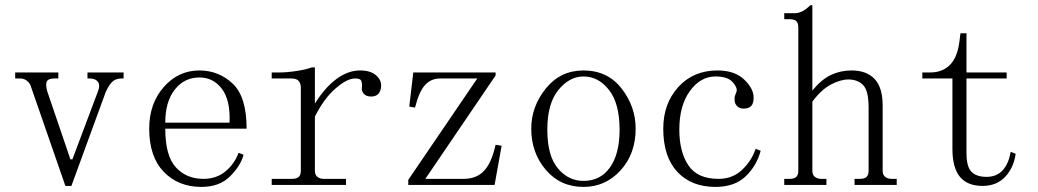

<svg xmlns="http://www.w3.org/2000/svg" viewBox="-20 -735 4040 747"><path d="M257.8 -11.7H234.4L101.6 -394.5Q97.7 -410.2 85.9 -419.9Q74.2 -429.7 58.6 -429.7H39.1V-453.1H207V-429.7H191.4Q168 -429.7 162.1 -418Q156.2 -406.2 164.1 -378.9L253.9 -115.2H261.7L359.4 -375Q371.1 -402.3 361.3 -416Q351.6 -429.7 328.1 -429.7H320.3V-453.1H460.9V-429.7H453.1Q429.7 -429.7 416 -416Q402.3 -402.3 390.6 -375Z M873 -257.8Q877 -343.8 843.8 -388.7Q810.5 -433.6 755.9 -433.6Q697.3 -433.6 660.2 -386.7Q623 -339.8 623 -257.8ZM623 -234.4Q623 -128.9 664.1 -84Q705.1 -39.1 771.5 -39.1Q822.3 -39.1 857.4 -68.4Q892.6 -97.7 908.2 -140.6L927.7 -132.8Q916 -89.8 875 -48.8Q834 -7.8 763.7 -7.8Q673.8 -7.8 617.2 -66.4Q560.5 -125 560.5 -234.4Q560.5 -332 617.2 -396.5Q673.8 -460.9 755.9 -460.9Q830.1 -460.9 884.8 -410.2Q939.5 -359.4 939.5 -234.4Z M1205.1 -332Q1244.1 -394.5 1289.1 -427.7Q1334 -460.9 1380.9 -460.9Q1419.9 -460.9 1441.4 -443.4Q1462.9 -425.8 1462.9 -402.3Q1462.9 -382.8 1453.1 -371.1Q1443.4 -359.4 1423.8 -359.4Q1404.3 -359.4 1394.5 -371.1Q1384.8 -382.8 1388.7 -402.3Q1388.7 -414.1 1384.8 -421.9Q1380.9 -429.7 1361.3 -429.7Q1330.1 -429.7 1285.2 -390.6Q1240.2 -351.6 1205.1 -281.2V-70.3Q1205.1 -54.7 1214.8 -46.9Q1224.6 -39.1 1240.2 -39.1H1326.2V-15.6H1037.1V-39.1H1115.2Q1134.8 -39.1 1142.6 -46.9Q1150.4 -54.7 1150.4 -70.3V-394.5Q1150.4 -410.2 1142.1 -419.9Q1133.8 -429.7 1113.3 -429.7H1037.1V-453.1H1068.4Q1096.7 -453.1 1134.8 -459Q1172.9 -464.8 1192.4 -472.7H1205.1Z M1931.6 -168 1904.3 -15.6H1568.4V-35.2L1836.9 -429.7H1692.4Q1657.2 -429.7 1633.8 -404.3Q1610.4 -378.9 1594.7 -316.4L1572.3 -320.3L1587.9 -453.1H1908.2V-441.4L1634.8 -39.1H1783.2Q1834 -39.1 1863.3 -70.3Q1892.6 -101.6 1908.2 -171.9Z M2453.1 -234.4Q2453.1 -136.7 2394.5 -72.3Q2335.9 -7.8 2250 -7.8Q2160.2 -7.8 2103.5 -74.2Q2046.9 -140.6 2046.9 -234.4Q2046.9 -320.3 2103.5 -390.6Q2160.2 -460.9 2250 -460.9Q2343.8 -460.9 2398.4 -390.6Q2453.1 -320.3 2453.1 -234.4ZM2109.4 -230.5Q2109.4 -128.9 2150.4 -80.1Q2191.4 -31.2 2250 -31.2Q2316.4 -31.2 2353.5 -84Q2390.6 -136.7 2390.6 -230.5Q2390.6 -332 2349.6 -384.8Q2308.6 -437.5 2250 -437.5Q2195.3 -437.5 2152.3 -384.8Q2109.4 -332 2109.4 -230.5Z M2837.9 -347.7Q2837.9 -359.4 2839.8 -363.3Q2841.8 -367.2 2845.7 -378.9Q2849.6 -394.5 2830.1 -416Q2810.5 -437.5 2763.7 -437.5Q2705.1 -437.5 2664.1 -380.9Q2623 -324.2 2623 -230.5Q2623 -144.5 2658.2 -91.8Q2693.4 -39.1 2775.4 -39.1Q2830.1 -39.1 2867.2 -74.2Q2904.3 -109.4 2919.9 -156.2L2939.5 -148.4Q2923.8 -89.8 2880.9 -48.8Q2837.9 -7.8 2763.7 -7.8Q2669.9 -7.8 2615.2 -66.4Q2560.5 -125 2560.5 -234.4Q2560.5 -332 2619.1 -396.5Q2677.7 -460.9 2771.5 -460.9Q2837.9 -460.9 2875 -425.8Q2912.1 -390.6 2912.1 -355.5Q2912.1 -332 2902.3 -322.3Q2892.6 -312.5 2873 -312.5Q2857.4 -312.5 2847.7 -322.3Q2837.9 -332 2837.9 -347.7Z M3031.2 -15.6V-39.1H3050.8Q3070.3 -39.1 3078.1 -46.9Q3085.9 -54.7 3085.9 -70.3V-628.9Q3085.9 -644.5 3078.6 -652.3Q3071.3 -660.2 3052.7 -660.2H3031.2V-683.6H3072.3Q3086.9 -683.6 3102.1 -691.4Q3117.2 -699.2 3132.8 -714.8H3140.6V-382.8Q3175.8 -425.8 3212.9 -443.4Q3250 -460.9 3293 -460.9Q3351.6 -460.9 3382.8 -427.7Q3414.1 -394.5 3414.1 -324.2V-70.3Q3414.1 -54.7 3423.8 -46.9Q3433.6 -39.1 3449.2 -39.1H3468.8V-15.6H3304.7V-39.1H3324.2Q3343.8 -39.1 3351.6 -46.9Q3359.4 -54.7 3359.4 -70.3V-316.4Q3359.4 -382.8 3337.9 -404.3Q3316.4 -425.8 3281.2 -425.8Q3250 -425.8 3212.9 -406.2Q3175.8 -386.7 3140.6 -339.8V-70.3Q3140.6 -54.7 3150.4 -46.9Q3160.2 -39.1 3175.8 -39.1H3195.3V-15.6Z M3740.2 -140.6Q3740.2 -85.9 3759.8 -66.4Q3779.3 -46.9 3818.4 -46.9Q3857.4 -46.9 3880.9 -72.3Q3904.3 -97.7 3912.1 -144.5L3931.6 -136.7Q3923.8 -82 3890.6 -46.9Q3857.4 -11.7 3802.7 -11.7Q3744.1 -11.7 3714.8 -46.9Q3685.5 -82 3685.5 -156.2V-429.7H3568.4V-453.1H3599.6Q3646.5 -453.1 3675.8 -482.4Q3705.1 -511.7 3712.9 -574.2L3716.8 -605.5H3740.2V-453.1H3896.5V-429.7H3740.2Z"/></svg>

Font: BabelStone Khitan Small Seal
Style: Regular
Weight: 400
Designer: Andrew West
Foundry: BabelStone
Version: Version 13.000